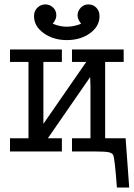

<svg xmlns="http://www.w3.org/2000/svg" viewBox="-20 -680 601 862"><path d="M24.9 0V-59.1H107.9V-401.9H24.9V-458H257.8V-401.9H174.8V-124L367.2 -401.9H303.2V-458H535.2V-401.9H452.1V-59.1H543.9L560.1 162.1H504.9Q495.1 28.3 487.8 15.1Q483.9 8.3 470.2 3.9Q454.1 0 405.8 0H303.2V-59.1H386.2V-293.9L384.8 -334L194.8 -59.1H257.8V0ZM132.8 -607.9Q132.8 -631.8 148.4 -646Q164.1 -660.2 183.1 -660.2Q203.1 -660.2 218 -646.5Q232.9 -632.8 232.9 -610.8Q232.9 -593.8 216.8 -573.2Q250 -560.1 279.8 -560.1Q310.5 -560.1 344.2 -573.2Q328.1 -594.2 328.1 -610.8Q328.1 -629.9 342 -645Q356 -660.2 377 -660.2Q398.9 -660.2 412.8 -645Q426.8 -629.9 426.8 -607.9Q426.8 -562 384.3 -531Q341.8 -500 279.8 -500Q219.7 -500 176.3 -531Q132.8 -562 132.8 -607.9Z"/></svg>

Font: CMU Concrete
Style: Roman
Weight: 500
Version: Version 0.7.0